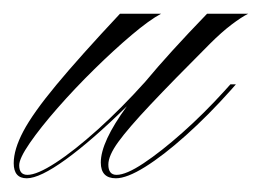

<svg xmlns="http://www.w3.org/2000/svg" viewBox="-83 -253 382 280"><path d="M86 7Q64 7 64 -16Q64 -46 102 -98Q51 -48 13 -20.5Q-25 7 -44 7Q-63 7 -63 -15Q-63 -35 -49 -61.5Q-35 -88 -1 -129Q33 -170 92 -233H152Q135 -224 109 -202Q83 -180 54.5 -152Q26 -124 1 -95.5Q-24 -67 -39.5 -44.5Q-55 -22 -55 -12Q-55 2 -43 2Q-29 2 -2 -15.5Q25 -33 59.5 -64Q94 -95 129 -134Q163 -175 219 -233H279Q269 -228 254.5 -217Q240 -206 223 -189Q169 -135 136.5 -100.5Q104 -66 89.5 -46Q75 -26 75 -13Q75 2 87 2Q101 2 126.5 -15Q152 -32 183 -59.5Q214 -87 244 -120L253 -130H261L254 -122Q221 -85 188 -55.5Q155 -26 128.5 -9.5Q102 7 86 7Z"/></svg>

Font: Ballet 72pt
Style: Regular
Weight: 400
Designer: Maximiliano R. Sproviero
Foundry: Omnibus-Type
Version: Version 1.100; ttfautohint (v1.8.3)